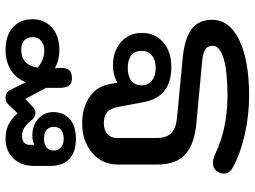

<svg xmlns="http://www.w3.org/2000/svg" viewBox="-130 -494 895 674"><g transform="rotate(90 317.0 -156.5)"><path d="M277 -85 269 -122Q260 -115 243 -110.5Q226 -106 210 -106Q159 -106 127 -134.5Q95 -163 95 -207Q95 -254 128 -282.5Q161 -311 214 -311Q320 -311 338 -214L355 -123Q360 -97 373.5 -85.5Q387 -74 412 -74Q436 -74 450 -86.5Q464 -99 464 -120V-259Q464 -293 447.5 -310Q431 -327 393 -331L191 -350Q119 -356 84 -380.5Q49 -405 49 -454Q49 -515 120.5 -549.5Q192 -584 315 -584Q385 -584 452.5 -568.5Q520 -553 567 -527Q589 -515 589 -495Q589 -483 582 -473Q572 -457 551 -457Q538 -457 520 -465Q431 -508 315 -508Q230 -508 185 -494.5Q140 -481 140 -456Q140 -439 152.5 -430.5Q165 -422 196 -419L410 -399Q483 -393 520 -361.5Q557 -330 557 -262V-123Q557 -68 516 -33Q475 2 413 2Q360 2 323.5 -21.5Q287 -45 277 -85ZM279 -206Q279 -229 262.5 -242.5Q246 -256 218 -256Q190 -256 174 -242.5Q158 -229 158 -206Q158 -183 173.5 -170.5Q189 -158 218 -158Q247 -158 263 -170.5Q279 -183 279 -206ZM47 177Q47 134 76.5 108Q106 82 155 82Q190 82 219 98L218 79Q217 58 225.5 48Q234 38 254 38Q273 38 280.5 49Q288 60 288 84V129L327 202L348 182Q357 172 362.5 169Q368 166 375 166Q388 166 399 177L410 190Q422 202 432 207.5Q442 213 456 213Q488 213 488 185V170Q475 177 455 177Q420 177 396.5 156Q373 135 373 104Q373 67 397.5 45.5Q422 24 466 24Q513 24 537.5 47Q562 70 562 113V171Q562 216 535.5 243.5Q509 271 467 271Q439 271 418.5 261.5Q398 252 377 229L352 255Q344 264 338 267.5Q332 271 322 271Q303 271 295 254L268 200Q255 234 225 252.5Q195 271 154 271Q105 271 76 245.5Q47 220 47 177ZM508 102Q508 86 497 76.5Q486 67 467 67Q446 67 435.5 76Q425 85 425 102Q425 118 435.5 127Q446 136 467 136Q486 136 497 127Q508 118 508 102ZM217 158Q188 135 158 135Q136 135 123 146Q110 157 110 176Q110 195 121.5 205.5Q133 216 154 216Q208 216 217 158Z"/></g></svg>

Font: Kodchasan Medium
Style: Regular
Weight: 500
Designer: Katatrad Aksorn Co.,Ltd.
Foundry: Cadson Demak Co.,Ltd.
Version: Version 1.000; ttfautohint (v1.6)